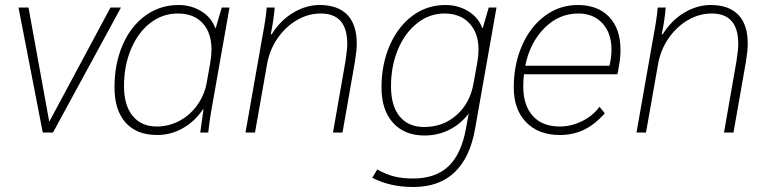

<svg xmlns="http://www.w3.org/2000/svg" viewBox="-20 -530 3072 768"><path d="M464 -500 192 0H151L54 -500H94L177 -43L422 -500Z M438 -180Q438 -275 470.5 -350Q503 -425 561.5 -467.5Q620 -510 694 -510Q744 -510 784.5 -485.5Q825 -461 841 -418H843L867 -500H898L831 -120Q819 -57 813 0H781Q789 -60 794 -93H792Q760 -45 712 -17.5Q664 10 609 10Q526 10 482 -40Q438 -90 438 -180ZM807 -200 821 -279Q826 -309 826 -331Q826 -399 790.5 -437.5Q755 -476 691 -476Q630 -476 581 -438Q532 -400 504 -333.5Q476 -267 476 -185Q476 -109 510.5 -66.5Q545 -24 607 -24Q655 -24 697.5 -46.5Q740 -69 769 -109.5Q798 -150 807 -200Z M1029 -380Q1043 -453 1047 -500H1079Q1074 -445 1063 -393H1067Q1101 -448 1152.5 -479Q1204 -510 1259 -510Q1331 -510 1369 -471Q1407 -432 1407 -355Q1407 -329 1400 -285L1350 0H1312L1362 -286Q1369 -332 1369 -355Q1369 -476 1263 -476Q1213 -476 1167.5 -449.5Q1122 -423 1090 -376.5Q1058 -330 1048 -272L1000 0H962Z M1966 -500 1880 -13Q1860 100 1798.5 159Q1737 218 1633 218Q1540 218 1469 181L1489 148Q1525 168 1557.5 176Q1590 184 1632 184Q1723 184 1774.5 134.5Q1826 85 1844 -17L1855 -76Q1822 -33 1776.5 -10.5Q1731 12 1678 12Q1598 12 1552 -39Q1506 -90 1506 -180Q1506 -273 1539 -348.5Q1572 -424 1630 -467Q1688 -510 1762 -510Q1812 -510 1852.5 -485.5Q1893 -461 1909 -418H1911L1935 -500ZM1894 -332Q1894 -398 1857.5 -437Q1821 -476 1758 -476Q1698 -476 1649 -437.5Q1600 -399 1572 -332.5Q1544 -266 1544 -184Q1544 -107 1578.5 -64.5Q1613 -22 1677 -22Q1752 -22 1806 -69.5Q1860 -117 1874 -196L1890 -285Q1894 -308 1894 -332Z M2462 -330Q2462 -300 2456 -267L2450 -233H2076Q2073 -209 2073 -185Q2073 -109 2111 -66.5Q2149 -24 2219 -24Q2265 -24 2308.5 -45.5Q2352 -67 2378 -103L2399 -77Q2361 -33 2317 -11.5Q2273 10 2220 10Q2134 10 2084.5 -41Q2035 -92 2035 -180Q2035 -272 2068 -347.5Q2101 -423 2159.5 -466.5Q2218 -510 2291 -510Q2371 -510 2416.5 -462.5Q2462 -415 2462 -330ZM2426 -331Q2426 -397 2390 -436.5Q2354 -476 2293 -476Q2216 -476 2158 -418Q2100 -360 2081 -267H2418L2420 -277Q2426 -306 2426 -331Z M2593 -380Q2607 -453 2611 -500H2643Q2638 -445 2627 -393H2631Q2665 -448 2716.5 -479Q2768 -510 2823 -510Q2895 -510 2933 -471Q2971 -432 2971 -355Q2971 -329 2964 -285L2914 0H2876L2926 -286Q2933 -332 2933 -355Q2933 -476 2827 -476Q2777 -476 2731.5 -449.5Q2686 -423 2654 -376.5Q2622 -330 2612 -272L2564 0H2526Z"/></svg>

Font: Sarabun Thin
Style: Italic
Weight: 250
Italic angle: -10°
Designer: Suppakit Chalermlarp | Katatrad Co.,Ltd.
Foundry: Cadson Demak Co.,Ltd.
Version: Version 1.000; ttfautohint (v1.6)